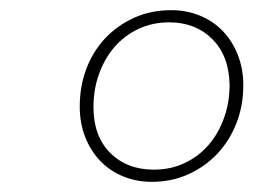

<svg xmlns="http://www.w3.org/2000/svg" viewBox="-20 -730 500 378"><path d="M279 -372Q249 -372 223 -382.5Q197 -393 178 -412.5Q159 -432 148 -459.5Q137 -487 137 -520Q137 -560 150 -594.5Q163 -629 187 -654.5Q211 -680 244 -695Q277 -710 317 -710Q347 -710 373 -699.5Q399 -689 418 -669.5Q437 -650 448 -622.5Q459 -595 459 -562Q459 -522 445.5 -487.5Q432 -453 408 -427.5Q384 -402 351 -387Q318 -372 279 -372ZM283 -396Q316 -396 343.5 -409Q371 -422 390.5 -444.5Q410 -467 421 -497.5Q432 -528 432 -563Q431 -620 398 -653Q365 -686 313 -686Q280 -686 252.5 -673Q225 -660 205.5 -637.5Q186 -615 175 -584.5Q164 -554 164 -519Q164 -462 197 -429Q230 -396 283 -396Z"/></svg>

Font: IBM Plex Serif ExtraLight
Style: Italic
Weight: 200
Italic angle: -14°
Designer: Mike Abbink, Paul van der Laan, Pieter van Rosmalen
Foundry: Bold Monday
Version: Version 2.5